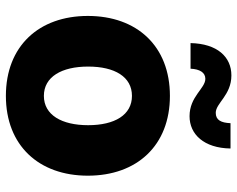

<svg xmlns="http://www.w3.org/2000/svg" viewBox="-98 -706 814 659"><g transform="rotate(90 309.5 -377.0)"><path d="M309.6 10.3C480 10.3 583.5 -103 583.5 -271C583.5 -439.5 480 -552.7 309.6 -552.7C138.7 -552.7 35.2 -439.5 35.2 -271C35.2 -103 138.7 10.3 309.6 10.3ZM309.6 -120.1C244.1 -120.1 209 -181.2 209 -272C209 -363.3 244.1 -422.4 309.6 -422.4C375 -422.4 410.2 -363.3 410.2 -272C410.2 -181.2 375 -120.1 309.6 -120.1ZM379.4 -620.1C441.4 -620.1 488.8 -669.4 490.2 -760.7H403.3C401.9 -728 392.6 -710 367.7 -710C334.5 -710 307.1 -763.7 239.3 -763.7C175.8 -763.7 130.4 -715.3 128.4 -623.5H216.3C217.8 -655.3 229.5 -674.3 251 -674.3C284.2 -674.3 311.5 -620.1 379.4 -620.1Z"/></g></svg>

Font: Inter ExtraBold
Style: Regular
Weight: 800
Designer: Rasmus Andersson
Foundry: rsms
Version: Version 4.001;git-9221beed3